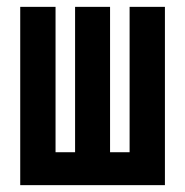

<svg xmlns="http://www.w3.org/2000/svg" viewBox="-20 -540 540 560"><path d="M39 0V-520H142V-96H199V-520H301V-96H358V-520H461V0Z"/></svg>

Font: Zed Mono
Style: Bold
Weight: 700
Monospace: yes
Designer: Belleve Invis
Foundry: Belleve Invis
Version: Version 1.0.0; ttfautohint (v1.8.4)